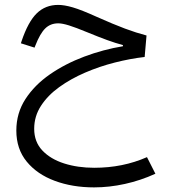

<svg xmlns="http://www.w3.org/2000/svg" viewBox="-20 -458 707 803"><path d="M223.6 -437.5Q249 -437.5 284.9 -427Q320.8 -416.5 384.3 -387.7Q455.6 -356 502.7 -338.4Q549.8 -320.8 592.8 -309.6L585 -219.7Q524.9 -212.9 460.4 -196.5Q396 -180.2 335.9 -154.3Q275.9 -128.4 227.8 -93.8Q179.7 -59.1 151.4 -15.4Q123 28.3 123 80.6Q123 135.3 157.2 171.4Q191.4 207.5 248.3 225.6Q305.2 243.7 374 243.7Q493.7 243.7 594.7 199.2L629.9 268.6Q567.9 296.9 502.4 311.3Q437 325.7 373.5 325.7Q282.7 325.7 209 298.3Q135.3 271 91.8 218Q48.3 165 48.3 87.9Q48.3 15.1 86.4 -43.7Q124.5 -102.5 188.7 -147Q252.9 -191.4 332.3 -221.2Q411.6 -251 494.1 -264.6V-269.5Q462.9 -277.8 428 -290.5Q393.1 -303.2 346.7 -322.3Q295.9 -343.3 268.3 -351.8Q240.7 -360.4 223.6 -360.4Q190.9 -360.4 169.2 -339.1Q147.5 -317.9 127.9 -267.6L124.5 -258.8L67.4 -276.9L70.3 -286.1Q97.7 -367.2 133.8 -402.3Q169.9 -437.5 223.6 -437.5Z"/></svg>

Font: Estedad-FD Regular
Style: FD-Regular
Weight: 400
Designer: Amin Abedi
Version: Version 7.3